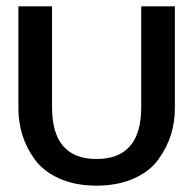

<svg xmlns="http://www.w3.org/2000/svg" viewBox="-20 -575 608 605"><path d="M38 -233V-555H144V-237Q144 -74 284 -74Q425 -74 425 -237V-555H531V-233Q531 -190 518.5 -150Q506 -110 479 -72.5Q452 -35 401.5 -12.5Q351 10 284 10Q217 10 167 -12.5Q117 -35 90 -72Q63 -109 50.5 -149.5Q38 -190 38 -233Z"/></svg>

Font: LT Superior Semi-bold
Style: Regular
Weight: 600
Designer: Daniel Lyons
Foundry: LyonsType
Version: Version 1.0